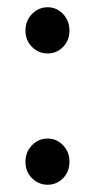

<svg xmlns="http://www.w3.org/2000/svg" viewBox="-20 -498 271 528"><path d="M153.5 -8Q136 10 111 10Q86 10 68 -8Q50 -26 50 -53Q50 -80 68 -98.5Q86 -117 111 -117Q136 -117 153.5 -98.5Q171 -80 171 -53Q171 -26 153.5 -8ZM153.5 -369Q136 -351 111 -351Q86 -351 68 -369Q50 -387 50 -414Q50 -441 68 -459.5Q86 -478 111 -478Q136 -478 153.5 -459.5Q171 -441 171 -414Q171 -387 153.5 -369Z"/></svg>

Font: Overlock
Style: Regular
Weight: 400
Designer: Dario Muhafara
Foundry: Dario Manuel Muhafara
Version: Version 1.002